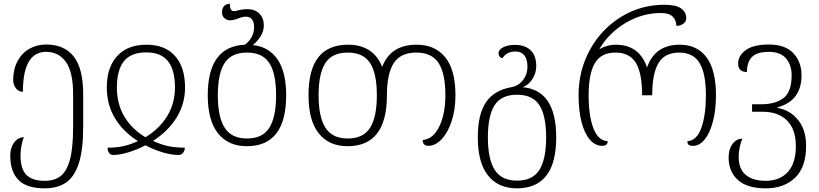

<svg xmlns="http://www.w3.org/2000/svg" viewBox="-20 -788 4472 1048"><path d="M36 62Q36 18 57.5 -10.5Q79 -39 111 -39Q102 -21 97 7Q92 35 92 61Q92 135 124.5 167Q157 199 224 199Q278 199 311.5 172.5Q345 146 362 82.5Q379 19 379 -94V-275Q379 -395 339.5 -450Q300 -505 232 -505Q105 -505 105 -287Q82 -287 67 -306Q52 -325 52 -351Q52 -410 75.5 -454Q99 -498 140 -521.5Q181 -545 232 -545Q331 -545 382.5 -479.5Q434 -414 434 -274V-94Q434 32 409.5 105.5Q385 179 339 209.5Q293 240 223 240Q125 240 80.5 194Q36 148 36 62Z M567 18Q615 18 652.5 10Q690 2 733 -18Q653 -68 608 -142Q563 -216 563 -311Q563 -420 619.5 -482Q676 -544 780 -544Q880 -544 935 -483Q990 -422 990 -310Q990 -220 943 -145Q896 -70 815 -19Q861 2 900 10Q939 18 989 18Q988 36 978.5 47Q969 58 955 58Q917 58 867.5 43.5Q818 29 774 5Q728 29 680.5 43.5Q633 58 596 58Q584 58 575.5 46.5Q567 35 567 18ZM935 -311Q935 -406 897 -454Q859 -502 779 -502Q695 -502 656.5 -454Q618 -406 618 -311Q618 -219 659.5 -150.5Q701 -82 774 -39Q849 -84 892 -153.5Q935 -223 935 -311Z M1114 -268Q1114 -535 1317 -544Q1340 -561 1353.5 -586Q1367 -611 1367 -641Q1367 -667 1355.5 -682Q1344 -697 1322 -697Q1305 -697 1282 -688Q1279 -687 1264.5 -682Q1250 -677 1236 -677Q1219 -677 1205.5 -688.5Q1192 -700 1192 -720Q1192 -764 1234 -768Q1235 -745 1240.5 -736Q1246 -727 1258 -727Q1263 -727 1274 -730Q1285 -733 1291 -734Q1308 -738 1331 -738Q1371 -738 1395.5 -714Q1420 -690 1420 -649Q1420 -619 1403.5 -591.5Q1387 -564 1360 -542Q1447 -533 1494.5 -464.5Q1542 -396 1542 -268Q1542 10 1327 10Q1226 10 1170 -60Q1114 -130 1114 -268ZM1487 -268Q1487 -387 1450 -444Q1413 -501 1328 -501Q1243 -501 1206 -444Q1169 -387 1169 -268Q1169 -149 1206.5 -90.5Q1244 -32 1328 -32Q1413 -32 1450 -90.5Q1487 -149 1487 -268Z M1664 -268Q1664 -408 1718 -476Q1772 -544 1881 -544Q1947 -544 1994.5 -514Q2042 -484 2066 -423Q2112 -544 2254 -544Q2355 -544 2410.5 -475Q2466 -406 2466 -268Q2466 -189 2445 -126Q2424 -63 2390 -27.5Q2356 8 2319 8Q2287 8 2287 -24Q2344 -28 2377.5 -97Q2411 -166 2411 -268Q2411 -387 2374 -444Q2337 -501 2252 -501Q2167 -501 2129.5 -444Q2092 -387 2092 -268Q2092 10 1877 10Q1776 10 1720 -60Q1664 -130 1664 -268ZM2037 -268Q2037 -387 2000 -444Q1963 -501 1878 -501Q1793 -501 1756 -444Q1719 -387 1719 -268Q1719 -149 1756.5 -90.5Q1794 -32 1878 -32Q1963 -32 2000 -90.5Q2037 -149 2037 -268Z M2588 -38Q2588 -165 2633 -230.5Q2678 -296 2771 -312Q2810 -319 2834.5 -350.5Q2859 -382 2859 -423Q2859 -465 2842 -486Q2825 -507 2794 -507Q2746 -507 2722 -470Q2713 -472 2707 -479.5Q2701 -487 2701 -497Q2701 -517 2727 -530Q2753 -543 2791 -543Q2846 -543 2876.5 -513.5Q2907 -484 2907 -427Q2907 -389 2886.5 -357Q2866 -325 2833 -312Q3016 -296 3016 -38Q3016 240 2801 240Q2700 240 2644 170Q2588 100 2588 -38ZM2961 -38Q2961 -157 2924 -214Q2887 -271 2802 -271Q2717 -271 2680 -214Q2643 -157 2643 -38Q2643 81 2680.5 139.5Q2718 198 2802 198Q2887 198 2924 139.5Q2961 81 2961 -38Z M3138 -269Q3138 -403 3200 -516Q3262 -629 3369.5 -695.5Q3477 -762 3606 -762Q3671 -762 3698.5 -741.5Q3726 -721 3726 -688Q3726 -671 3710.5 -659Q3695 -647 3672 -647Q3671 -679 3651 -698Q3631 -717 3588 -717Q3485 -717 3394 -662.5Q3303 -608 3251 -519Q3293 -544 3341 -544Q3469 -544 3512 -420Q3555 -544 3690 -544Q3785 -544 3836.5 -475Q3888 -406 3888 -268Q3888 -188 3871.5 -125Q3855 -62 3826.5 -27Q3798 8 3764 8Q3745 8 3738.5 2Q3732 -4 3732 -17Q3784 -21 3808.5 -91Q3833 -161 3833 -268Q3833 -387 3798.5 -444Q3764 -501 3687 -501Q3609 -501 3574.5 -444Q3540 -387 3540 -268H3485Q3485 -388 3451 -444.5Q3417 -501 3339 -501Q3261 -501 3227 -443.5Q3193 -386 3193 -268Q3193 -157 3218.5 -89Q3244 -21 3297 -17Q3297 -5 3289.5 1.5Q3282 8 3267 8Q3229 8 3199.5 -26Q3170 -60 3154 -122.5Q3138 -185 3138 -269Z M3957 71Q3957 26 3978.5 -2.5Q4000 -31 4032 -31Q4023 -12 4017.5 16Q4012 44 4012 69Q4012 135 4051 167Q4090 199 4159 199Q4236 199 4280 151Q4324 103 4324 9Q4324 -82 4276 -130Q4228 -178 4143 -178H4085V-219H4136Q4213 -219 4257 -253Q4301 -287 4301 -377Q4301 -433 4270.5 -469Q4240 -505 4177 -505Q4111 -505 4084 -476.5Q4057 -448 4057 -395Q4033 -395 4021 -406.5Q4009 -418 4009 -442Q4009 -484 4050.5 -514.5Q4092 -545 4177 -545Q4266 -545 4310.5 -497.5Q4355 -450 4355 -377Q4355 -238 4224 -202V-199Q4291 -188 4335.5 -134Q4380 -80 4380 9Q4380 124 4320 182Q4260 240 4159 240Q4059 240 4008 194.5Q3957 149 3957 71Z"/></svg>

Font: Noto Serif Georgian Light
Style: Regular
Weight: 300
Designer: Monotype Design team
Foundry: Monotype Imaging Inc.
Version: Version 1.000